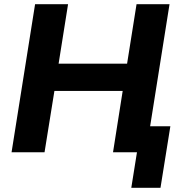

<svg xmlns="http://www.w3.org/2000/svg" viewBox="-20 -725 878 914"><path d="M605 169 632 0H522L542 -124H791L744 169ZM35 0 147 -705H304L259 -422H585L630 -705H787L675 0H518L564 -292H239L192 0Z"/></svg>

Font: Nunito Sans 11pt ExtraBold
Style: Italic
Weight: 800
Italic angle: -9°
Version: Version 3.101;gftools[0.9.27]